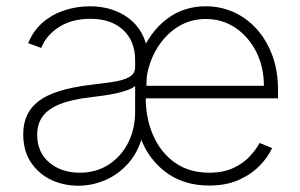

<svg xmlns="http://www.w3.org/2000/svg" viewBox="-20 -573 944 605"><path d="M639.2 11.7Q554.2 11.7 495.8 -35.6Q437.5 -83 416.5 -158.7L426.3 -406.7Q453.6 -473.6 506.1 -513.4Q558.6 -553.2 628.4 -553.2Q674.3 -553.2 715.3 -535.2Q756.3 -517.1 787.8 -482.7Q819.3 -448.2 837.6 -399.7Q856 -351.1 856 -290.5V-263.2H426.3V-302.7H811.5Q811.5 -361.8 787.6 -409.4Q763.7 -457 722.2 -485.1Q680.7 -513.2 628.4 -513.2Q574.7 -513.2 531.7 -482.7Q488.8 -452.1 463.9 -400.6Q439 -349.1 439 -286.1V-268.1Q439 -199.7 462.9 -145.8Q486.8 -91.8 531.5 -60.3Q576.2 -28.8 639.2 -28.8Q683.6 -28.8 715.3 -43.7Q747.1 -58.6 767.3 -80.6Q787.6 -102.5 797.9 -122.6L837.4 -106.4Q825.2 -79.1 799.1 -51.8Q772.9 -24.4 732.9 -6.3Q692.9 11.7 639.2 11.7ZM231 -28.8Q282.2 -28.8 321.5 -53.7Q360.8 -78.6 383.3 -122.3Q405.8 -166 405.8 -221.2V-301.8Q397.5 -294.9 382.1 -289.3Q366.7 -283.7 347.4 -279.3Q328.1 -274.9 307.1 -272Q286.1 -269 266.1 -266.6Q206.1 -259.8 168.9 -244.9Q131.8 -230 114.5 -206.3Q97.2 -182.6 97.2 -148.4Q97.2 -92.8 135.5 -60.8Q173.8 -28.8 231 -28.8ZM227.1 12.2Q179.7 12.2 140.1 -6.8Q100.6 -25.9 76.9 -62.3Q53.2 -98.6 53.2 -149.9Q53.2 -184.1 65.4 -210.2Q77.6 -236.3 102.8 -255.1Q127.9 -273.9 167.5 -286.1Q207 -298.3 261.2 -305.2Q303.2 -310.1 335.9 -314.9Q368.7 -319.8 387.2 -330.3Q405.8 -340.8 405.8 -361.3V-383.8Q405.8 -443.4 368.2 -478.5Q330.6 -513.7 264.6 -513.7Q206.5 -513.7 166.3 -488Q126 -462.4 109.9 -421.9L68.8 -437Q85 -476.6 114.7 -502.2Q144.5 -527.8 183.1 -540.5Q221.7 -553.2 263.7 -553.2Q298.8 -553.2 329.8 -543.7Q360.8 -534.2 385.5 -515.6Q410.2 -497.1 425.8 -469.5Q441.4 -441.9 445.8 -405.8L434.6 -147H429.7Q415.5 -93.3 383.8 -57.9Q352.1 -22.5 311 -5.1Q270 12.2 227.1 12.2Z"/></svg>

Font: Inter Tight ExtraLight
Style: Regular
Weight: 250
Designer: Rasmus Andersson
Foundry: rsms
Version: Version 3.004